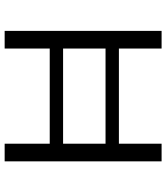

<svg xmlns="http://www.w3.org/2000/svg" viewBox="34 -732 698 805"><g transform="rotate(90 382.5 -329.0)"><path d="M582 -189H183V0H109V-658H183V-479H582V-658H656V0H582ZM582 -245V-423H183V-245Z"/></g></svg>

Font: QiushuiShotai Bright
Style: Regular
Weight: 400
Designer: Christian Thalmann (Catharsis Fonts)
Version: Version 1.250;